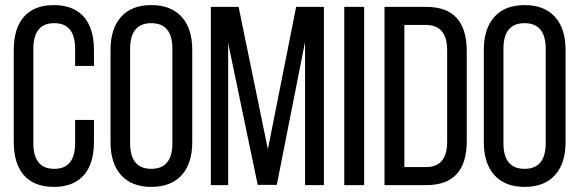

<svg xmlns="http://www.w3.org/2000/svg" viewBox="-20 -727 2275 754"><path d="M311 -659Q349 -613 349 -531V-468H275V-535Q275 -636 193 -636Q111 -636 111 -535V-165Q111 -64 193 -64Q275 -64 275 -165V-256H349V-169Q349 -87 311 -41Q270 7 191 7Q113 7 72 -41Q34 -87 34 -169V-531Q34 -613 72 -659Q113 -707 191 -707Q270 -707 311 -659Z M414 -531Q414 -613 454 -659Q495 -707 574 -707Q653 -707 695 -659Q735 -613 735 -531V-169Q735 -87 695 -41Q653 7 574 7Q496 7 454 -41Q414 -87 414 -169ZM491 -165Q491 -64 574 -64Q657 -64 657 -165V-535Q657 -636 574 -636Q491 -636 491 -535Z M1067 -1H992L876 -558V0H808V-700H917L1032 -141L1143 -700H1252V0H1178V-563Z M1410 -700V0H1332V-700Z M1654 -700Q1813 -700 1813 -526V-173Q1813 0 1654 0H1490V-700ZM1653 -71Q1736 -71 1736 -170V-530Q1736 -629 1652 -629H1568V-71Z M1880 -531Q1880 -613 1920 -659Q1961 -707 2040 -707Q2119 -707 2161 -659Q2201 -613 2201 -531V-169Q2201 -87 2161 -41Q2119 7 2040 7Q1962 7 1920 -41Q1880 -87 1880 -169ZM1957 -165Q1957 -64 2040 -64Q2123 -64 2123 -165V-535Q2123 -636 2040 -636Q1957 -636 1957 -535Z"/></svg>

Font: Adderley Regular
Style: Regular
Weight: 400
Designer: gorohovskiy
Version: Version 1.003 November 13, 2017